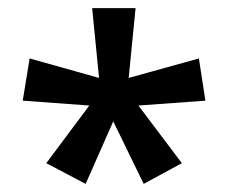

<svg xmlns="http://www.w3.org/2000/svg" viewBox="-20 -906 562 473"><path d="M314 -886 297 -714 470 -762 486 -658 321 -646 428 -504 334 -453 259 -607 191 -453 94 -504 200 -646 36 -658 53 -762 224 -714 207 -886Z"/></svg>

Font: Noto Sans Kannada UI ExtraCondensed SemiBold
Style: Regular
Weight: 600
Width: 2
Designer: Jelle Bosma - Monotype Design Team
Foundry: Monotype Imaging Inc.
Version: Version 2.005; ttfautohint (v1.8.4.7-5d5b)